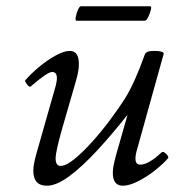

<svg xmlns="http://www.w3.org/2000/svg" viewBox="-20 -578 573 611"><path d="M129 13Q86 13 86 -35Q86 -53 95 -86L157 -304Q169 -349 146 -349Q131 -349 78 -303Q74 -299 66 -309.5Q58 -320 60 -322Q76 -341 102 -363Q128 -385 155.5 -400.5Q183 -416 202 -416Q231 -416 231 -375Q231 -364 229 -351.5Q227 -339 221 -318L177 -166Q157 -95 157 -74Q157 -50 173 -50Q190 -50 217 -72Q244 -94 274 -127.5Q304 -161 331.5 -198Q359 -235 378 -265Q393 -289 409 -324.5Q425 -360 441 -405Q445 -416 470 -416Q501 -416 501 -407L418 -109Q409 -80 411.5 -67Q414 -54 426 -54Q453 -54 494 -93Q499 -98 508.5 -88.5Q518 -79 515 -75Q502 -59 476 -38Q450 -17 421 -2Q392 13 371 13Q339 13 339 -28Q339 -37 341 -49Q343 -61 350 -87L386 -213Q337 -151 290 -100Q243 -49 201.5 -18Q160 13 129 13ZM224 -512Q219 -512 221 -523.5Q223 -535 228 -546.5Q233 -558 237 -558H458Q463 -558 460 -546.5Q457 -535 451.5 -523.5Q446 -512 441 -512Z"/></svg>

Font: Junicode SmExp
Style: Italic
Weight: 400
Width: 6
Italic angle: -11°
Designer: Peter S. Baker
Version: Version 2.205; ttfautohint (v1.8.4)